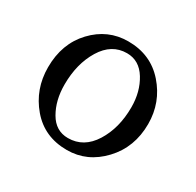

<svg xmlns="http://www.w3.org/2000/svg" viewBox="-105 -546 685 671"><g transform="rotate(30 238.0 -210.5)"><path d="M358.4 -234.4Q358.4 -296.9 329.6 -343.8Q300.8 -390.6 251 -390.6Q189.5 -390.6 152.8 -330.6Q116.2 -270.5 116.2 -186.5Q116.2 -123 143.1 -76.7Q169.9 -30.3 219.7 -30.3Q283.2 -30.3 320.8 -90.3Q358.4 -150.4 358.4 -234.4ZM234.4 -428.7Q325.2 -428.7 381.8 -364.3Q438.5 -299.8 438.5 -212.9Q438.5 -119.1 378.9 -55.7Q319.3 7.8 237.3 7.8Q146.5 7.8 91.3 -57.1Q36.1 -122.1 36.1 -210Q36.1 -305.7 94.2 -367.2Q152.3 -428.7 234.4 -428.7Z"/></g></svg>

Font: Crimson Text
Style: Regular
Weight: 400
Version: Version 0.13